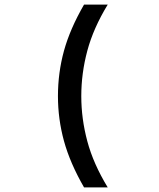

<svg xmlns="http://www.w3.org/2000/svg" viewBox="-20 -718 690 835"><path d="M345.5 97Q284.5 -9 258.2 -104.8Q232 -200.5 232 -300Q232 -401.5 258.2 -497Q284.5 -592.5 345.5 -698H448.5Q386 -595.5 359.8 -497.5Q333.5 -399.5 333.5 -300Q333.5 -201.5 359.8 -103.5Q386 -5.5 448.5 97Z"/></svg>

Font: Azeret Mono Thin
Style: Regular
Weight: 100
Designer: Martin Vácha
Foundry: Displaay
Version: Version 1.002